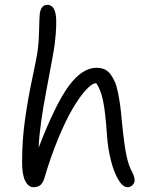

<svg xmlns="http://www.w3.org/2000/svg" viewBox="-20 -780 651 810"><path d="M121.1 9.8Q100.1 9.8 86.7 -16.1Q73.2 -42 73.2 -95.2Q73.2 -190.9 86.2 -280.8Q99.1 -370.6 117.2 -454.1Q135.3 -537.6 140.1 -575.2Q144 -605.5 145 -655Q146 -704.6 147.9 -723.1Q153.8 -759.8 180.2 -759.8Q207 -758.8 214.4 -721.9Q221.7 -685.1 210.9 -594.2Q207 -562 176.8 -404.8Q146.5 -247.6 143.1 -157.2Q214.4 -342.3 270.8 -418.2Q327.1 -494.1 387.2 -494.1Q406.2 -494.1 420.9 -487.5Q435.5 -481 446.3 -466.6Q457 -452.1 464.6 -434.6Q472.2 -417 477.8 -389.4Q483.4 -361.8 487.1 -334.5Q490.7 -307.1 494.1 -268.1Q503.9 -169.4 513.2 -125Q522.5 -80.6 538.1 -53.2Q547.9 -33.7 547.9 -20Q547.9 -7.8 539.1 1Q530.3 9.8 518.1 9.8Q498.5 9.8 479.7 -21.2Q460.9 -52.2 448 -102.8Q435.1 -153.3 431.2 -210Q424.8 -306.6 415 -354Q405.3 -401.4 386.2 -429.2Q369.1 -429.2 343 -401.1Q316.9 -373 287.4 -323.2Q257.8 -273.4 225.6 -195.6Q193.4 -117.7 167 -27.8Q160.6 -6.8 149.4 1.5Q138.2 9.8 121.1 9.8Z"/></svg>

Font: Shantell Sans Normal
Style: Regular
Weight: 300
Designer: Stephen Nixon, Anya Danilova, Shantell Martin
Foundry: Arrow Type
Version: Version 1.006;[559af2be0]